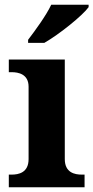

<svg xmlns="http://www.w3.org/2000/svg" viewBox="-20 -786 392 806"><path d="M98 -619V-606H166C229 -642 327 -721 352 -756V-766H195C174 -721 127 -657 98 -619ZM17 0H335V-53H323C294 -53 252 -61 252 -118V-536H17V-483H29C57 -483 100 -475 100 -422V-118C100 -61 58 -53 29 -53H17Z"/></svg>

Font: Noto Serif NP Hmong
Style: Bold
Weight: 700
Designer: Dalton Maag Ltd
Foundry: Dalton Maag Ltd
Version: Version 1.001